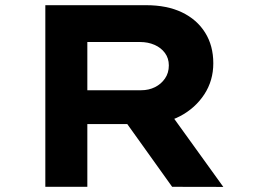

<svg xmlns="http://www.w3.org/2000/svg" viewBox="-20 -720 995 740"><path d="M154.7 0V-700H542.8Q623.8 -700 681.4 -672.4Q739 -644.7 770.5 -594.4Q802.1 -544 802.1 -476.1Q802.1 -409.4 767.5 -356.4Q732.8 -303.4 674.6 -272.6Q616.4 -241.8 542.9 -241.8H316.6V0ZM643.5 0 417.5 -316 594.7 -341 840.7 0.4ZM316.6 -372.2H524.3Q553.4 -372.2 577.3 -384.1Q601.2 -396 615.9 -417.5Q630.7 -438.9 630.7 -467.9Q630.7 -495.5 615.7 -515.8Q600.7 -536.1 575.6 -547.1Q550.5 -558.1 519.4 -558.1H316.6Z"/></svg>

Font: Lexend Tera
Style: Regular
Weight: 400
Designer: Bonnie Shaver-Troup, Thomas Jockin
Foundry: Lexend
Version: Version 1.007